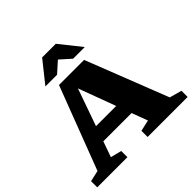

<svg xmlns="http://www.w3.org/2000/svg" viewBox="-223 -1154 1372 1372"><g transform="rotate(-45 463.0 -467.5)"><path d="M829 -88 921.5 -62.5V0H517V-62.5L602 -81.5L557 -202H271.5L229.5 -83.5L313 -62.5V0H8V-62.5L92 -81.5L332 -710.5H585.5ZM311 -315.5H515L410.5 -597.5ZM536 -772 455 -844.5 374 -772H256L386 -935H524L654 -772Z"/></g></svg>

Font: Newsreader 6pt
Style: Bold
Weight: 700
Designer: Hugues Gentile
Foundry: Production Type
Version: Version 1.003; ttfautohint (v1.8.3)